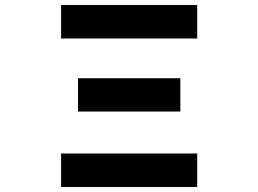

<svg xmlns="http://www.w3.org/2000/svg" viewBox="-20 -753 1040 773"><path d="M774 -598H226V-733H774ZM706 -304H294V-438H706ZM774 0H226V-135H774Z"/></svg>

Font: IBM Plex Sans JP
Style: Bold
Weight: 700
Designer: Mike Abbink; Paul van der Laan; Pieter van Rosmalen; Wujin Sim; Yejin Wi; Jinhee Kim; Boomi Park; Yona Kim; Kichan Ma
Foundry: Sandoll Inc.
Version: Version 1.001